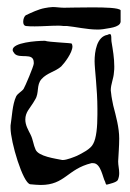

<svg xmlns="http://www.w3.org/2000/svg" viewBox="-20 -522 369 546"><path d="M108 -406H107C83 -406 16 -401 16 -380C16 -377 18 -374 21 -370C35 -353 76 -375 76 -344V-341C76 -334 51 -275 47 -269C41 -261 31 -257 26 -248C15 -225 14 -189 10 -165V-158C10 -119 45 -1 66 2C78 3 87 4 96 4C165 4 171 -41 240 -58H245C267 -58 272 -17 279 -5C280 -2 281 4 284 3C291 1 311 -3 315 -10C318 -17 319 -23 319 -30C319 -41 316 -52 316 -63C317 -84 319 -106 319 -128C319 -159 310 -191 302 -222C300 -233 297 -245 296 -257C296 -260 295 -262 295 -265C295 -283 303 -298 304 -316C305 -322 305 -328 305 -333C305 -357 301 -380 297 -404C296 -408 298 -425 293 -425H291C290 -425 288 -424 286 -423C255 -418 249 -375 249 -348C249 -326 257 -268 257 -213V-196C257 -161 254 -129 245 -113C238 -98 213 -86 199 -79C192 -76 170 -67 159 -67H157C138 -71 89 -77 81 -97C75 -110 74 -125 67 -139C60 -153 52 -166 52 -182C52 -203 65 -214 74 -229L80 -239C92 -258 83 -280 98 -297C114 -315 137 -318 154 -333C163 -342 186 -372 186 -390C186 -393 185 -396 184 -398C183 -400 118 -402 108 -406ZM107 -499C90 -496 69 -486 54 -479C49 -476 46 -468 46 -460C46 -454 48 -449 54 -448C62 -447 70 -447 79 -447C101 -447 123 -449 144 -449C150 -449 155 -449 161 -448H171C193 -446 228 -438 256 -438C261 -438 267 -438 273 -439C286 -442 321 -443 323 -460V-493C317 -500 280 -501 242 -501C207 -501 171 -500 162 -500C151 -500 140 -502 130 -502C124 -502 112 -500 107 -499Z"/></svg>

Font: Ancial
Style: Regular
Weight: 400
Designer: Daytona Mess (Anne-Dauphine Borione)
Foundry: Daytona Mess (Anne-Dauphine Borione)
Version: Version 1.000;Glyphs 3.2 (3192)